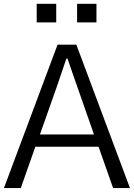

<svg xmlns="http://www.w3.org/2000/svg" viewBox="-24 -959 683 979"><path d="M179.7 -273.4Q248 -273.4 455.1 -273.4Q433.6 -335 369.1 -519.5Q361.3 -542 343.8 -591.8Q327.1 -640.6 320.3 -660.2Q318.4 -660.2 314.5 -660.2Q273.4 -540 266.6 -519.5Q237.3 -437.5 179.7 -273.4ZM-3.9 0Q64.5 -182.6 269.5 -731.4Q293.9 -731.4 365.2 -731.4Q433.6 -548.8 638.7 0Q617.2 0 552.7 0Q534.2 -52.7 478.5 -210.9Q397.5 -210.9 156.2 -210.9Q137.7 -158.2 82 0Q60.5 0 -3.9 0ZM163.1 -844.7Q163.1 -868.2 163.1 -939.5Q188.5 -939.5 262.7 -939.5Q262.7 -916 262.7 -844.7Q237.3 -844.7 163.1 -844.7ZM369.1 -844.7Q369.1 -868.2 369.1 -939.5Q393.6 -939.5 467.8 -939.5Q467.8 -916 467.8 -844.7Q443.4 -844.7 369.1 -844.7Z"/></svg>

Font: Gothic A1
Style: Regular
Weight: 400
Designer: HanYang I&C Co.,Ltd.
Version: Version 2.50